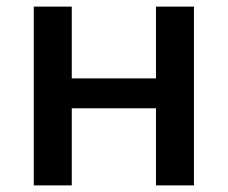

<svg xmlns="http://www.w3.org/2000/svg" viewBox="-20 -560 688 580"><path d="M82 -540H196.8V-323.2H451.2V-540H565.9V0H451.2V-232.9H196.8V0H82Z"/></svg>

Font: Open Sans
Style: SemiBold
Weight: 600
Foundry: Ascender Corporation
Version: Version 1.10